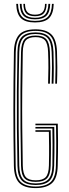

<svg xmlns="http://www.w3.org/2000/svg" viewBox="-20 -956 355 982"><path d="M162.5 6Q104.2 6 78.2 -20.8Q52.2 -47.5 51 -108.8Q48.5 -255.2 48.5 -395.5Q48.5 -535.8 51.2 -690.2Q52.5 -749.2 77 -777.6Q101.5 -806 161.8 -806Q215.5 -806 242.2 -780.5Q269 -755 271.5 -692Q273 -652.8 273.1 -612.6Q273.2 -572.5 271.5 -528.2H262.5Q263.8 -565 264 -605.8Q264.2 -646.5 262.5 -691.5Q260.2 -750.2 236.1 -774.1Q212 -798 161.8 -798Q106.2 -798 83.9 -771.9Q61.5 -745.8 60.5 -690Q57.8 -540.2 57.6 -398.8Q57.5 -257.2 60.2 -108.5Q61.2 -48.5 86.4 -25.2Q111.5 -2 162.5 -2Q215.5 -2 240.1 -26.1Q264.8 -50.2 266 -108.5Q267.8 -177.2 267.6 -228.1Q267.5 -279 266.5 -315.2H161.2V-323.5H275.5Q276.2 -289.8 276.8 -237.9Q277.2 -186 275.2 -108.2Q273.8 -44.5 245.8 -19.2Q217.8 6 162.5 6ZM162.5 -9.8Q113.8 -9.8 92.1 -32.1Q70.5 -54.5 69.2 -108.5Q67.2 -207.2 66.5 -300.5Q65.8 -393.8 66.4 -489.1Q67 -584.5 69.2 -689.8Q70.5 -745.5 92.2 -767.9Q114 -790.2 161.8 -790.2Q208 -790.2 229.6 -768.1Q251.2 -746 253.5 -691.2Q255 -648.5 255 -608.2Q255 -568 253.5 -528.2H244.2Q245.8 -569.8 245.9 -609Q246 -648.2 244.2 -690.8Q242.2 -741.8 222.8 -762Q203.2 -782.2 161.8 -782.2Q119 -782.2 99.2 -761.8Q79.5 -741.2 78.5 -689.5Q76 -583.8 75.4 -488.1Q74.8 -392.5 75.6 -299.5Q76.5 -206.5 78.5 -108.8Q79.5 -59.5 98.6 -38.6Q117.8 -17.8 162.5 -17.8Q206.5 -17.8 226.6 -38.1Q246.8 -58.5 248 -109.2Q249 -165.8 248.9 -215.5Q248.8 -265.2 248 -298.5H161.2V-306.8H257.5Q258.2 -276 258.5 -228.1Q258.8 -180.2 257 -108.8Q255.8 -54.5 233.8 -32.1Q211.8 -9.8 162.5 -9.8ZM162.5 -25.8Q122.8 -25.8 105.6 -44Q88.5 -62.2 87.5 -109Q85.5 -208.2 84.8 -302Q84 -395.8 84.6 -490.9Q85.2 -586 87.5 -689.2Q88.5 -735.8 105.1 -755Q121.8 -774.2 161.8 -774.2Q199.8 -774.2 216.6 -755.8Q233.5 -737.2 235.2 -690.5Q236.8 -647.2 236.8 -609.4Q236.8 -571.5 235.2 -528.2H226Q227.5 -570.5 227.6 -608.6Q227.8 -646.8 226 -689.5Q224.5 -733.2 210 -749.8Q195.5 -766.2 161.8 -766.2Q126.8 -766.2 112.1 -749.5Q97.5 -732.8 96.5 -689Q94.5 -586.2 93.8 -492.1Q93 -398 93.8 -304.2Q94.5 -210.5 96.5 -109.2Q97.5 -67 112.1 -50.4Q126.8 -33.8 162.5 -33.8Q199.2 -33.8 214.2 -50.5Q229.2 -67.2 230.2 -109.5Q231.5 -165.8 231.1 -208.8Q230.8 -251.8 230 -282H161.2V-290.2H239.2Q240 -264.5 240.4 -218.6Q240.8 -172.8 239.2 -109.5Q238.2 -63 220.8 -44.4Q203.2 -25.8 162.5 -25.8ZM159 -841.2Q109 -841.2 86.8 -863.4Q64.5 -885.5 63 -936.2H72.2Q73.5 -889.5 93.8 -869.4Q114 -849.2 159 -849.2Q204 -849.2 224.2 -869.4Q244.5 -889.5 245.8 -936.2H254.8Q253.2 -885.5 231 -863.4Q208.8 -841.2 159 -841.2ZM159 -857.2Q118.5 -857.2 100.5 -875.5Q82.5 -893.8 81.2 -936.2H90.5Q91.2 -898.2 107.2 -881.6Q123.2 -865 159 -865Q194.8 -865 210.6 -881.6Q226.5 -898.2 227.5 -936.2H236.8Q235.5 -893.8 217.4 -875.5Q199.2 -857.2 159 -857.2ZM159 -873Q127.8 -873 114 -887.6Q100.2 -902.2 99.5 -936.2H107.8Q108.2 -906.5 120.4 -893.8Q132.5 -881 159 -881Q185.5 -881 197.6 -893.8Q209.8 -906.5 210.2 -936.2H218.5Q217.5 -902.2 203.8 -887.6Q190 -873 159 -873Z"/></svg>

Font: Big Shoulders Inline Display Light
Style: Regular
Weight: 300
Designer: Patric King
Foundry: XO Type Co
Version: Version 1.000